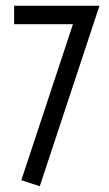

<svg xmlns="http://www.w3.org/2000/svg" viewBox="-20 -636 378 666"><path d="M325 -616 118 10 54 -11 233 -552H29V-616Z"/></svg>

Font: Aubrey
Style: Regular
Weight: 400
Designer: Gayaneh Bagdasaryan
Foundry: Cyreal.org
Version: Version 1.102; ttfautohint (v1.8.3)